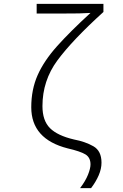

<svg xmlns="http://www.w3.org/2000/svg" viewBox="-20 -780 640 995"><path d="M452 195Q477 162 491.5 128.5Q506 95 506 63Q506 2 464 -22Q422 -46 364 -57Q278 -77 239 -116Q200 -155 200 -230Q200 -362 277.5 -467Q355 -572 516 -718V-760H170V-710H319Q358 -710 388.5 -710.5Q419 -711 449 -713Q344 -617 276 -541Q208 -465 175 -390.5Q142 -316 142 -224Q142 -59 331 -11Q396 4 422.5 20Q449 36 449 72Q449 93 436 125.5Q423 158 395 195Z"/></svg>

Font: Noto Sans Mono UI Light
Style: Regular
Weight: 300
Designer: Monotype Design team
Foundry: Monotype Imaging Inc.
Version: 1.000